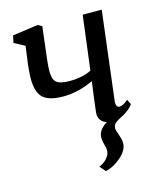

<svg xmlns="http://www.w3.org/2000/svg" viewBox="-120 -652 814 984"><g transform="rotate(-15 287.0 -160.0)"><path d="M171 -322Q171 -279 190 -263Q209 -247 260 -247Q327 -247 375 -271L411 -558H512L455 -89Q453 -72 457.5 -63Q462 -54 471 -54Q491 -54 518 -78L531 -51Q524 -40 506.5 -25.5Q489 -11 468 -1Q447 9 434 19.5Q421 30 421 48Q421 59 430 81Q434 92 437.5 105.5Q441 119 441 131Q441 167 402 202Q363 237 318 247L292 216Q314 209 333 188.5Q352 168 352 145Q352 132 347 117Q346 114 343 102Q340 90 340 75Q340 36 388 5Q369 0 358 -14.5Q347 -29 347 -49Q347 -57 348 -61L355 -119L368 -217Q287 -179 207 -179Q133 -179 101 -208Q69 -237 69 -312Q69 -337 74 -382L87 -480L31 -510L39 -548L174 -567L196 -555L176 -388Q171 -345 171 -322Z"/></g></svg>

Font: Koeln Type Serif
Style: Italic
Weight: 400
Italic angle: -8°
Designer: Eben Sorkin
Foundry: Eben Sorkin
Version: Version 2.002